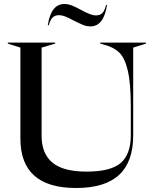

<svg xmlns="http://www.w3.org/2000/svg" viewBox="-20 -925 768 960"><path d="M82 -232V-687L19 -707V-712H256V-707L188 -687V-246Q188 -157 242 -112Q296 -67 413 -67Q534 -67 584 -110.5Q634 -154 634 -249V-389Q634 -508 619 -572Q604 -636 575.5 -663Q547 -690 496 -703L481 -707V-712H710V-707L646 -687V-248Q646 -116 575.5 -50.5Q505 15 360 15Q82 15 82 -232ZM349 -822Q325 -835 307.5 -842Q290 -849 274 -849Q255 -849 243 -837.5Q231 -826 224 -799H219Q235 -905 302 -905Q320 -905 339.5 -897.5Q359 -890 386 -875Q410 -862 427.5 -855Q445 -848 460 -848Q481 -848 492.5 -860.5Q504 -873 510 -900H515Q499 -793 432 -793Q414 -793 396.5 -800Q379 -807 349 -822Z"/></svg>

Font: Nyght Serif
Style: Regular
Weight: 400
Designer: Maksym Kobuzan
Version: Version 0.410